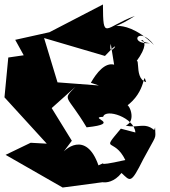

<svg xmlns="http://www.w3.org/2000/svg" viewBox="-43 -784 761 858"><path d="M646 -203C602 -240 572 -209 519 -223C576 -247 522 -347 517 -306C617 -375 593 -475 610 -417C546 -436 600 -573 543 -480C680 -642 523 -606 627 -591C527 -585 577 -674 645 -583C487 -739 403 -611 560 -713C423 -662 418 -599 417 -764L178 -640L25 -606L63 -537L-6 -527L-23 -349L166 -142L94 -146L-18 -92L237 54L440 27C354 5 436 70 500 -11C540 26 541 40 597 -72C660 -190 652 -157 650 -214ZM497 -209C404 -98 466 -174 517 -69C356 -32 453 -70 397 -45C342 -203 242 -119 227 -87L278 -155L188 -301L294 -396C233 -333 255 -364 344 -215C507 -232 346 -259 418 -262C428 -301 558 -259 562 -192ZM467 -495C427 -506 389 -460 363 -414L399 -402L214 -416L154 -614L426 -534C521 -637 435 -510 452 -588Z"/></svg>

Font: Asimov Silicon
Style: Regular
Weight: 400
Designer: Google
Version: Version 2.000980; 2014